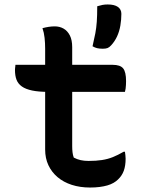

<svg xmlns="http://www.w3.org/2000/svg" viewBox="-20 -826 640 859"><path d="M49 -536H484Q518 -536 531 -520Q544 -504 544 -463Q544 -455 543.5 -446Q543 -437 542 -429.5Q541 -422 539 -415H195Q153 -415 124 -421Q95 -427 78 -439Q61 -451 54 -469Q47 -487 47 -513Q47 -517 47.5 -521.5Q48 -526 48.5 -529.5Q49 -533 49 -536ZM539 -147Q540 -140 541 -131.5Q542 -123 542 -116Q542 -85 534 -62.5Q526 -40 508 -23Q500 -15 488 -8Q476 -1 460.5 3.5Q445 8 425.5 10.5Q406 13 383 13Q338 13 301 1Q264 -11 237.5 -33.5Q211 -56 196.5 -87Q182 -118 182 -157Q182 -214 182 -270.5Q182 -327 182 -383Q182 -439 182 -496Q182 -553 182 -608Q182 -633 179.5 -656.5Q177 -680 170 -700Q185 -704 198.5 -706Q212 -708 225 -708Q247 -708 264.5 -698Q282 -688 292.5 -667.5Q303 -647 303 -615Q303 -559 303 -504Q303 -449 303 -393.5Q303 -338 303 -283Q303 -228 303 -172Q303 -157 304.5 -144.5Q306 -132 310 -121Q325 -113 341 -109.5Q357 -106 376 -106Q410 -106 436 -110Q462 -114 484.5 -123Q507 -132 533 -147ZM462 -806Q492 -806 507.5 -795Q523 -784 523 -764Q523 -738 518.5 -711.5Q514 -685 503.5 -662.5Q493 -640 477 -623Q469 -614 461 -611Q453 -608 440 -608Q425 -608 414.5 -610.5Q404 -613 394 -619Q402 -653 406.5 -677Q411 -701 413 -728.5Q415 -756 415 -798Q428 -802 438.5 -804Q449 -806 462 -806Z"/></svg>

Font: Recursive Monospace Casual SemiBold
Style: Regular
Weight: 600
Version: Version 1.047